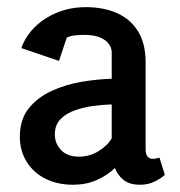

<svg xmlns="http://www.w3.org/2000/svg" viewBox="-20 -505 496 529"><path d="M181.6 4Q138.5 4 105.3 -12.5Q72 -29.1 53.4 -59.4Q34.7 -89.6 34.7 -128.5Q34.7 -175.9 59.1 -206.3Q83.5 -236.8 122.4 -254.6Q161.3 -272.4 205.2 -279.7Q249.2 -287 287.8 -288V-359.9Q287.8 -380.9 268.3 -394.9Q248.7 -408.9 211.9 -408.9Q200.5 -408.9 186.6 -407.5Q172.6 -406 163.8 -401.1L142.6 -337.1L38.6 -372.6Q57.7 -423.9 106.5 -454.6Q155.4 -485.3 216.3 -485.3Q265 -485.3 301.9 -469.1Q338.8 -452.9 360 -419.3Q381.2 -385.8 381.2 -333.3V-92.6Q381.2 -80.6 386.5 -73.9Q391.7 -67.3 401.6 -67.3Q406.6 -67.3 411.8 -68.8Q417 -70.2 419.4 -70.7L434.1 -23.3Q425.7 -14.9 407.5 -5.5Q389.4 4 366 4Q337.4 4 321 -8.8Q304.6 -21.5 296.5 -42.1Q275.5 -21.6 246.3 -8.8Q217.1 4 181.6 4ZM197.5 -73.4Q227 -73.4 251.5 -88.5Q276 -103.5 287.8 -124.2V-217.3Q266 -216.8 239 -213.3Q212 -209.9 187.4 -201.4Q162.7 -193 146.9 -176.9Q131.1 -160.9 131.1 -134.7Q131.1 -109.6 148.3 -91.5Q165.5 -73.4 197.5 -73.4Z"/></svg>

Font: Kreon Light
Style: Regular
Weight: 300
Designer: Julia Petretta
Foundry: Julia Petretta and Eli Heuer
Version: Version 2.002